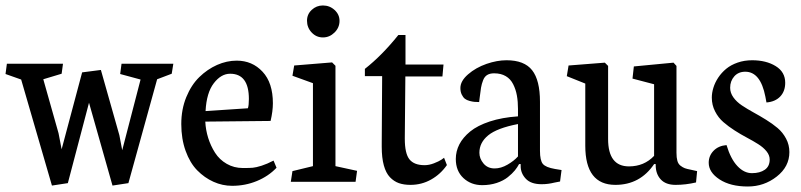

<svg xmlns="http://www.w3.org/2000/svg" viewBox="-20 -658 2900 695"><path d="M345.2 -404.8 412.1 -168.5 422.4 -114.3 488.8 -370.1 415 -390.1 419.9 -427.2H607.4L601.6 -391.1L548.8 -371.1L444.8 4.9L387.2 13.7L302.2 -286.1L225.6 4.9L168 13.7L56.6 -370.1L0 -390.1L4.9 -427.2H208L203.1 -391.1L136.7 -371.1L191.9 -175.8L203.1 -117.7L277.3 -396Z M959.5 -220.2 723.1 -217.8Q724.6 -187.5 733.6 -158.7Q742.7 -129.9 758.5 -105Q774.4 -80.1 800.8 -64.9Q827.1 -49.8 859.4 -49.8H862.3Q883.3 -49.8 895 -50.8Q906.7 -51.8 926.8 -58.1Q946.8 -64.5 970.2 -76.7L981 -50.8Q951.7 -20 909.7 -2.7Q867.7 14.6 820.3 14.6Q785.2 14.6 752.7 0Q720.2 -14.6 693.8 -41.5Q667.5 -68.4 651.9 -111.8Q636.2 -155.3 636.2 -209Q636.2 -262.2 654.3 -306.4Q672.4 -350.6 701.4 -378.9Q730.5 -407.2 765.6 -422.9Q800.8 -438.5 836.9 -438.5Q893.1 -438.5 930.4 -398.4Q967.8 -358.4 967.8 -284.2Q967.8 -255.9 959.5 -220.2ZM724.1 -255.9 877.4 -266.1Q880.9 -276.9 880.9 -299.8Q880.9 -391.1 813 -391.1Q780.3 -391.1 753.9 -356.7Q727.5 -322.3 724.1 -255.9Z M1038.6 -38.6 1112.8 -56.6V-356.9L1038.6 -383.8L1044.9 -420.9L1182.1 -432.1L1194.3 -419.9V-56.6L1272.5 -39.6L1267.1 0H1032.7ZM1148.9 -638.2Q1173.3 -638.2 1191.2 -621.8Q1209 -605.5 1209 -582.5Q1209 -558.1 1190.9 -540.3Q1172.9 -522.5 1148.9 -522.5Q1125 -522.5 1108.2 -540.3Q1091.3 -558.1 1091.3 -583Q1091.3 -606.4 1108.4 -622.3Q1125.5 -638.2 1148.9 -638.2Z M1421.9 -531.2H1447.8V-424.3H1585.4L1581.5 -381.3H1447.3L1445.3 -159.2V-155.8Q1445.3 -102.1 1462.2 -81.1Q1479 -60.1 1517.1 -60.1Q1533.2 -60.1 1550.8 -66.9Q1568.4 -73.7 1578.1 -80.1L1587.4 -86.9L1597.7 -60.5Q1574.7 -27.3 1540.5 -8.1Q1506.3 11.2 1465.8 11.2Q1441.9 11.2 1423.8 4.9Q1405.8 -1.5 1391.4 -16.6Q1377 -31.7 1369.4 -59.3Q1361.8 -86.9 1361.8 -126.5V-141.6L1363.3 -382.3H1300.8V-408.7Q1362.3 -457 1421.9 -531.2Z M1855 -209Q1779.3 -194.3 1747.3 -168.2Q1715.3 -142.1 1715.3 -105Q1715.3 -84 1730.2 -66.2Q1745.1 -48.3 1770.5 -48.3Q1793.5 -48.3 1817.1 -62Q1840.8 -75.7 1855 -91.8ZM1940.4 8.8Q1901.9 8.8 1883.3 -11Q1864.7 -30.8 1864.7 -56.6V-64H1858.9Q1853 -52.7 1843.5 -41Q1834 -29.3 1818.1 -16.6Q1802.2 -3.9 1778.1 4.2Q1753.9 12.2 1725.6 12.2Q1685.1 12.2 1657.5 -13.4Q1629.9 -39.1 1629.9 -82.5Q1629.9 -110.4 1642.8 -135.5Q1655.8 -160.6 1682.1 -182.1Q1708.5 -203.6 1752.9 -218.3Q1797.4 -232.9 1855 -236.8V-263.7Q1855 -290 1851.1 -312Q1847.2 -334 1837.6 -353Q1828.1 -372.1 1810.8 -382.3Q1793.5 -392.6 1768.6 -392.6Q1753.4 -392.6 1743.7 -386.7Q1733.9 -380.9 1728.8 -367.7Q1723.6 -354.5 1721.2 -340.6Q1718.8 -326.7 1716.3 -304.2Q1715.3 -293.9 1714.4 -288.6Q1704.1 -288.6 1697 -289.3Q1689.9 -290 1679.7 -292.7Q1669.4 -295.4 1662.8 -300.5Q1656.2 -305.7 1651.4 -315.7Q1646.5 -325.7 1646.5 -339.4Q1646.5 -364.7 1674.3 -388.9Q1702.1 -413.1 1741.2 -426.8Q1779.3 -439.9 1813.5 -439.9Q1877.9 -439.9 1906.2 -403.8Q1934.6 -367.7 1934.6 -289.6V-111.8Q1934.6 -77.6 1944.8 -64.9Q1955.1 -52.2 1988.8 -46.4L2012.7 -42.5L2007.3 -1Q1999.5 0 1987.3 2.9Q1975.1 5.9 1964.1 7.3Q1953.1 8.8 1940.4 8.8Z M2353.5 -64H2347.7Q2296.9 11.2 2207.5 11.2Q2098.6 11.2 2098.6 -130.4V-355.5L2031.7 -382.3L2038.1 -420.9L2169.4 -431.2L2181.2 -419.4V-154.8Q2181.2 -55.7 2256.8 -55.7Q2311.5 -55.7 2347.7 -93.8V-353L2269.5 -373.5L2274.4 -417.5L2418 -431.2L2428.7 -419.4V-105Q2428.7 -87.4 2431.9 -75.9Q2435.1 -64.5 2443.4 -58.1Q2451.7 -51.8 2459 -49.1Q2466.3 -46.4 2481.4 -43.5L2503.4 -38.6L2499.5 2.4Q2462.4 11.2 2425.3 11.2Q2390.1 11.2 2371.8 -8.5Q2353.5 -28.3 2353.5 -60.1Z M2754.4 -287.1 2750.5 -308.1Q2732.9 -398.4 2677.7 -398.4Q2652.8 -398.4 2637.9 -381.6Q2623 -364.7 2623 -340.3Q2623 -321.8 2634.8 -305.4Q2646.5 -289.1 2665.5 -276.4Q2684.6 -263.7 2707.3 -251.2Q2730 -238.8 2752.9 -224.6Q2775.9 -210.4 2794.7 -194.6Q2813.5 -178.7 2825.4 -156.2Q2837.4 -133.8 2837.4 -107.4Q2837.4 -54.7 2791.5 -18.8Q2745.6 17.1 2687 17.1Q2624 17.1 2584.7 -8.5Q2545.4 -34.2 2545.4 -68.8Q2545.4 -94.2 2563 -112.3Q2580.6 -130.4 2609.9 -132.8Q2625 -82.5 2649.2 -56.9Q2673.3 -31.2 2701.9 -31.2Q2730.5 -31.2 2748.3 -43.5Q2766.1 -55.7 2766.1 -80.6Q2766.1 -96.2 2754.6 -110.4Q2743.2 -124.5 2724.6 -136.2Q2706.1 -147.9 2683.8 -159.7Q2661.6 -171.4 2639.2 -185.8Q2616.7 -200.2 2598.4 -216.1Q2580.1 -231.9 2568.4 -254.9Q2556.6 -277.8 2556.6 -304.7Q2556.6 -321.8 2562.3 -340.3Q2567.9 -358.9 2579.8 -377Q2591.8 -395 2608.6 -408.9Q2625.5 -422.9 2649.9 -431.4Q2674.3 -439.9 2702.6 -439.9Q2753.4 -439.9 2787.8 -418.7Q2822.3 -397.5 2822.3 -358.4Q2822.3 -327.6 2804.2 -308.6Q2786.1 -289.6 2754.4 -287.1Z"/></svg>

Font: Neuton
Style: Regular
Weight: 400
Designer: Brian M Zick
Version: Version 1.3